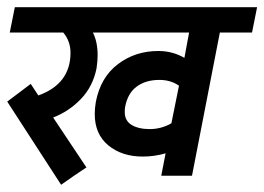

<svg xmlns="http://www.w3.org/2000/svg" viewBox="-51 -486 731 531"><path d="M557 -396 480 0H395L407 -62Q376 -53 344 -53Q286 -53 248.5 -84Q211 -115 211 -171Q211 -186 214 -204Q227 -272 275 -308.5Q323 -345 387 -345Q426 -345 459 -326L472 -396H206Q219 -370 219 -333Q219 -317 216 -297Q206 -247 173 -212.5Q140 -178 96 -161L188 -23Q177 -16 153 0.5Q129 17 118 25L-31 -205L34 -254L55 -222Q144 -254 144 -340Q144 -372 124 -396H-24L-10 -466H660L646 -396ZM423 -145 444 -249Q421 -265 390 -265Q352 -265 327 -246.5Q302 -228 295 -190Q294 -185 294 -176Q294 -152 313 -140.5Q332 -129 363 -129Q395 -129 423 -145Z"/></svg>

Font: Cambay Devanagari
Style: Bold Italic
Weight: 700
Designer: Pooja Saxena
Foundry: Pooja Saxena
Version: Version 1.005;PS 001.005;hotconv 1.0.70;makeotf.lib2.5.58329